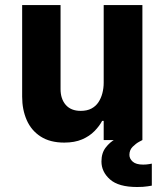

<svg xmlns="http://www.w3.org/2000/svg" viewBox="-20 -550 641 754"><path d="M232.2 10Q176.6 10 139.7 -13.8Q102.8 -37.6 84.9 -78.5Q67 -119.4 67 -170.2V-530H217.8V-200.4Q217.8 -161.6 238.2 -138.1Q258.6 -114.6 297.2 -114.6Q321.8 -114.6 339 -123.7Q356.2 -132.8 366.6 -148.6Q377 -164.4 382.1 -184.2Q387.2 -204 387.2 -224.8V-530H539.2V0H387.2V-75.4H381.2Q370.4 -55 351 -35.1Q331.6 -15.2 302.4 -2.6Q273.2 10 232.2 10ZM518.4 184.4Q445.6 184.4 412 154.6Q378.4 124.8 378.4 84.2Q378.4 51 395.1 29.4Q411.8 7.8 433.5 -4Q455.2 -15.8 471.9 -20.8Q488.6 -25.8 488.6 -25.8L539.2 0Q539.2 0 526.6 6.7Q514 13.4 501.1 26.2Q488.2 39 488.2 58.2Q488.2 73.2 501.2 84.8Q514.2 96.4 542.2 96.4Q555 96.4 565.6 94.5Q576.2 92.6 576.2 92.6V179Q576.2 179 559.7 181.7Q543.2 184.4 518.4 184.4Z"/></svg>

Font: Be Vietnam Pro Variable Thin
Style: Regular
Weight: 100
Designer: Lam Bao, Tony Le, Vietanh Nguyen
Foundry: Yellow Type Foundry
Version: Version 1.002